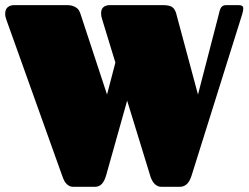

<svg xmlns="http://www.w3.org/2000/svg" viewBox="-20 -721 960 741"><path d="M744.1 -356 823.2 -661.1Q825.2 -669.9 827.1 -677.2Q829.1 -684.6 832 -689.9Q835 -695.3 839.8 -698.2Q844.7 -701.2 853 -701.2H901.4Q918.9 -701.2 918.9 -688.5Q918.9 -679.2 914.1 -664.1L720.2 -45.9Q713.4 -22.9 702.1 -11.5Q690.9 0 673.3 0H604Q593.3 0 585.7 -4.4Q578.1 -8.8 573 -15.4Q567.9 -22 564.5 -29.8Q561 -37.6 559.1 -44.9L470.7 -332.5L390.1 -45.9Q383.8 -22.9 373.3 -11.5Q362.8 0 345.7 0H264.2Q252.9 0 245.6 -4.4Q238.3 -8.8 233.2 -15.4Q228 -22 224.9 -30Q221.7 -38.1 219.2 -44.9L4.9 -644Q0 -656.7 0 -668Q0 -685.1 9.8 -693.1Q19.5 -701.2 33.7 -701.2H240.2Q252.4 -701.2 261.2 -698Q270 -694.8 275.9 -690.4Q281.7 -686 284.7 -680.9Q287.6 -675.8 289.1 -671.9L393.1 -356L425.3 -479.5L375 -644Q372.6 -650.9 371.3 -657.2Q370.1 -663.6 370.1 -668.9Q370.1 -686 379.4 -693.6Q388.7 -701.2 402.8 -701.2H609.9Q622.1 -701.2 630.6 -699.2Q639.2 -697.3 644.5 -693.6Q649.9 -689.9 653.3 -684.3Q656.7 -678.7 659.2 -671.9Z"/></svg>

Font: Fascinate
Style: Regular
Weight: 900
Designer: Astigmatic (AOETI)
Foundry: Astigmatic (AOETI)
Version: Version 1.000